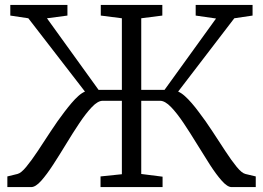

<svg xmlns="http://www.w3.org/2000/svg" viewBox="-20 -763 1073 783"><path d="M10 0V-43.5L51 -53.5Q66 -57 87.2 -82.8Q108.5 -108.5 134 -147Q159.5 -185.5 187.2 -228Q215 -270.5 243 -307Q257.5 -326 271.8 -342.8Q286 -359.5 299.8 -371.8Q313.5 -384 326.5 -389.5L95.5 -688.5L22 -699.5V-743H255V-699.5L171.5 -688.5L382 -396.5H477V-688.5L391 -699.5V-743H642V-699.5L556 -688.5V-396.5H651L861 -687.5L778 -699.5V-743H1010V-699.5L935.5 -688.5L706.5 -389.5Q719.5 -384 733.5 -371.5Q747.5 -359 762 -342.2Q776.5 -325.5 790.5 -306.5Q818.5 -270 846.2 -227.5Q874 -185 899 -146.8Q924 -108.5 945 -82.8Q966 -57 981 -53.5L1023 -43.5V0H924.5Q907.5 0 884.8 -25.5Q862 -51 836.2 -91Q810.5 -131 783 -176Q755.5 -221 728.8 -261Q702 -301 677.5 -326.5Q653 -352 632.5 -352H556V-53.5L643 -42.5V0H390V-43.5L477 -52.5V-352H399Q379 -352 354.8 -326.5Q330.5 -301 303.8 -261Q277 -221 249.8 -176Q222.5 -131 196.5 -91Q170.5 -51 147.8 -25.5Q125 0 107 0Z"/></svg>

Font: Merriweather Light
Style: Regular
Weight: 300
Designer: Eben Sorkin
Foundry: Eben Sorkin
Version: Version 2.100